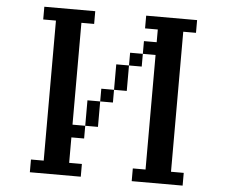

<svg xmlns="http://www.w3.org/2000/svg" viewBox="-55 -861 1110 939"><g transform="rotate(5 500.0 -391.0)"><path d="M625 15.6V-46.9H687.5V-609.4H625V-671.9H687.5V-734.4H625V-796.9H875V-734.4H812.5V-46.9H875V15.6ZM125 15.6V-46.9H187.5V-734.4H125V-796.9H375V-734.4H312.5V-234.4H375V-171.9H312.5V-46.9H375V15.6ZM625 -609.4V-546.9H562.5V-421.9H500V-359.4H437.5V-234.4H375V-359.4H437.5V-421.9H500V-546.9H562.5V-609.4Z"/></g></svg>

Font: KH Dot Dougenzaka 16
Style: Regular
Weight: 400
Designer: Original version for X68000 by Keitarou Hiraki (http://hp.vector.co.jp/authors/VA000874/) / TrueType conversion by Homem
Version: Version 1.00.20150527